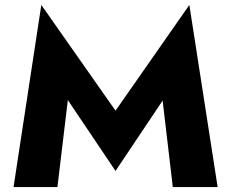

<svg xmlns="http://www.w3.org/2000/svg" viewBox="-20 -755 931 775"><path d="M620.3 -486.2 677.5 0H858.5L744.3 -735ZM146.8 -735 34.7 0H211.8L270 -486.2ZM744.3 -735 446.3 -308.3 146.8 -735V-510L446.3 -65L744.3 -510Z"/></svg>

Font: Jost* Book
Style: Regular
Weight: 400
Version: Version 3.000